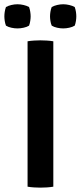

<svg xmlns="http://www.w3.org/2000/svg" viewBox="-40 -877 378 902"><path d="M89.5 -683Q103.5 -685.5 120.2 -686.5Q137 -687.5 149.5 -687.5Q163.5 -687.5 179.8 -686.5Q196 -685.5 210.5 -683V0Q196 2.5 179.8 3.5Q163.5 4.5 149.5 4.5Q137 4.5 120.2 3.5Q103.5 2.5 89.5 0ZM257 -743.5Q243 -743.5 228.2 -746.8Q213.5 -750 203 -756.5Q198.5 -767 196.8 -779Q195 -791 195 -800Q195 -809.5 196.8 -821.2Q198.5 -833 203 -844Q213.5 -850 228.2 -853.5Q243 -857 257 -857Q270.5 -857 285.5 -853.5Q300.5 -850 311 -844Q315 -833 316.8 -821.2Q318.5 -809.5 318.5 -800Q318.5 -791 316.8 -779Q315 -767 311 -756.5Q300.5 -750 285.5 -746.8Q270.5 -743.5 257 -743.5ZM42 -743.5Q28 -743.5 13.2 -746.8Q-1.5 -750 -12 -756.5Q-16 -767 -17.8 -779Q-19.5 -791 -19.5 -800Q-19.5 -809.5 -17.8 -821.2Q-16 -833 -12 -844Q-1.5 -850 13.2 -853.5Q28 -857 42 -857Q56 -857 71 -853.5Q86 -850 96.5 -844Q100.5 -833 102.2 -821.2Q104 -809.5 104 -800Q104 -791 102.2 -779Q100.5 -767 96.5 -756.5Q86 -750 71 -746.8Q56 -743.5 42 -743.5Z"/></svg>

Font: Signika Medium
Style: Regular
Weight: 500
Designer: Anna Giedry
Foundry: Anna Giedry
Version: Version 2.000